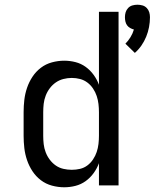

<svg xmlns="http://www.w3.org/2000/svg" viewBox="-20 -785 655 813"><path d="M551 -561 511 -600Q523 -612 532.5 -627.5Q542 -643 547 -660Q539 -662 531 -666.5Q523 -671 518 -678Q513 -685 511 -694Q509 -703 509 -712Q509 -723 512 -733Q515 -743 522.5 -751Q530 -759 540.5 -762Q551 -765 562 -765Q573 -765 583.5 -762Q594 -759 601.5 -751Q609 -743 612 -733Q615 -723 615 -712Q615 -691 611 -670Q607 -649 599 -629.5Q591 -610 579 -592.5Q567 -575 551 -561ZM252 8Q226 8 200 1Q174 -6 153 -22Q132 -38 117.5 -60Q103 -82 94.5 -107Q86 -132 83 -158Q80 -184 80 -210V-310Q80 -336 83 -362Q86 -388 94.5 -413Q103 -438 117.5 -460Q132 -482 153 -498Q174 -514 200 -521Q226 -528 252 -528Q276 -528 299.5 -522Q323 -516 342.5 -502Q362 -488 376.5 -468Q391 -448 399 -426V-735H482V0H399V-94Q391 -72 376.5 -52Q362 -32 342.5 -18Q323 -4 299.5 2Q276 8 252 8ZM284 -66Q302 -66 319 -70Q336 -74 350 -84.5Q364 -95 374 -110Q384 -125 389.5 -141.5Q395 -158 397 -175.5Q399 -193 399 -210V-310Q399 -327 397 -344.5Q395 -362 389.5 -378.5Q384 -395 374 -410Q364 -425 350 -435.5Q336 -446 319 -450.5Q302 -455 284 -455Q266 -455 248.5 -450.5Q231 -446 216.5 -436Q202 -426 191 -411.5Q180 -397 173.5 -380Q167 -363 165 -345.5Q163 -328 163 -310V-210Q163 -192 165 -174.5Q167 -157 173.5 -140Q180 -123 191 -108.5Q202 -94 216.5 -84Q231 -74 248.5 -70Q266 -66 284 -66Z"/></svg>

Font: Iosevka Meiseki Sans
Style: Regular
Weight: 400
Monospace: yes
Designer: Belleve Invis
Foundry: Belleve Invis
Version: Version 11.2.6; ttfautohint (v1.8.4)